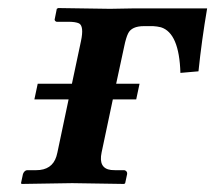

<svg xmlns="http://www.w3.org/2000/svg" viewBox="-20 -456 535 477"><path d="M268.6 -248H326.7L318.4 -209H260.3L232.4 -77.1Q224.1 -37.6 255.9 -33.7Q261.2 -33.2 266.1 -33.2H289.1Q296.4 -31.2 295.9 -23.9L291 -1L288.6 1Q287.6 1 159.2 -1L33.7 1L32.2 -1L37.1 -23.9Q40.5 -32.2 46.9 -33.2H69.8Q109.4 -33.2 120.1 -67.4Q121.6 -72.3 122.6 -77.1L150.4 -209H65.4L73.7 -248H158.7L181.2 -354Q189 -391.1 176.3 -397.9Q167.5 -401.9 150.4 -401.9H120.6Q116.2 -403.3 115.7 -407.2L121.1 -434.1L124.5 -436L253.4 -434.1L309.6 -435.1H494.6Q481 -355.5 473.1 -278.8L428.2 -274.9Q425.3 -374 379.9 -388.2Q370.1 -390.6 360.4 -391.1H337.9Q307.1 -391.1 298.3 -373Q293 -362.3 288.6 -340.8Z"/></svg>

Font: Linux Libertine Slanted O
Style: Bold Slanted
Weight: 700
Designer: Philipp H. Poll
Foundry: Philipp H. Poll
Version: Version 5.0.0